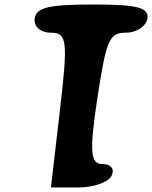

<svg xmlns="http://www.w3.org/2000/svg" viewBox="-20 -778 675 852"><path d="M134 -696C129 -661 159 -633 205 -633C278 -633 282 -598 246 -290L206 54H327C394 54 461 31 475 2C490 -27 473 -50 435 -50C381 -50 376 -104 412 -342C452 -604 465 -633 540 -633C586 -633 629 -662 634 -696C641 -745 589 -758 393 -758C197 -758 141 -745 134 -696Z"/></svg>

Font: Hussar Skorodowane
Style: Ky
Weight: 700
Foundry: Cannot Into Space Fonts
Version: Version 0.892